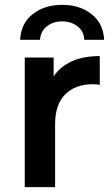

<svg xmlns="http://www.w3.org/2000/svg" viewBox="-20 -771 460 791"><path d="M82 0V-534H201V-456Q224 -491 263 -512Q314 -540 391 -540V-421Q383 -423 376 -423.5Q369 -424 362 -424Q291 -424 249 -382.5Q207 -341 207 -259V0ZM63 -607Q66 -674 114.5 -712.5Q163 -751 236 -751Q309 -751 357.5 -712.5Q406 -674 409 -607H327Q326 -642 299.5 -662.5Q273 -683 236 -683Q199 -683 173 -662.5Q147 -642 145 -607Z"/></svg>

Font: Montserrat Thin SemiBold
Style: Regular
Weight: 600
Version: Version 9.000